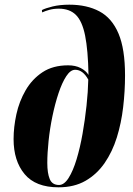

<svg xmlns="http://www.w3.org/2000/svg" viewBox="-20 -790 566 820"><path d="M230 10Q132 10 85 -46.5Q38 -103 38 -196Q38 -247 50 -302Q62 -357 89.5 -404.5Q117 -452 161.5 -481.5Q206 -511 271 -511Q302 -511 324.5 -499.5Q347 -488 358 -470Q356 -576 343.5 -638Q331 -700 304 -726.5Q277 -753 231 -753Q209 -753 191 -748Q173 -743 160 -737L159 -747Q174 -755 205 -762.5Q236 -770 276 -770Q351 -770 404.5 -741.5Q458 -713 486 -647Q514 -581 514 -468Q514 -401 506 -332.5Q498 -264 479 -203Q460 -142 427 -94Q394 -46 345.5 -18Q297 10 230 10ZM232 0Q254 0 273 -30Q292 -60 307 -109.5Q322 -159 332.5 -218.5Q343 -278 349.5 -338.5Q356 -399 357 -450Q334 -492 301 -492Q281 -492 263 -464.5Q245 -437 230 -392Q215 -347 204 -294Q193 -241 187.5 -188.5Q182 -136 182 -94Q182 -50 192.5 -25Q203 0 232 0Z"/></svg>

Font: Noto Serif Display ExtraCondensed ExtraBold
Style: Italic
Weight: 800
Width: 2
Italic angle: -12°
Designer: Monotype Design Team
Foundry: Monotype Imaging Inc.
Version: Version 2.009